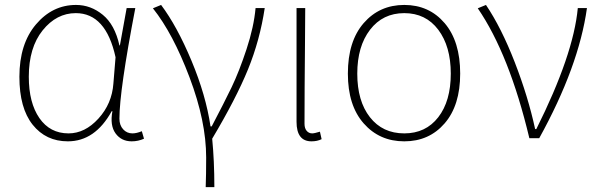

<svg xmlns="http://www.w3.org/2000/svg" viewBox="-20 -560 2422 778"><path d="M254.9 12.7Q166 12.7 112.3 -54.7Q58.6 -122.1 58.6 -249Q58.6 -381.8 125.5 -460.9Q192.4 -540 288.1 -540Q347.7 -540 396.5 -500Q445.3 -460 463.9 -376H465.8L493.2 -527.3H528.3Q463.9 -192.4 463.9 -79.1Q463.9 -52.7 479 -36.1Q494.1 -19.5 516.6 -19.5Q533.2 -19.5 554.7 -28.3L563.5 2Q540 12.7 513.7 12.7Q471.7 12.7 448.2 -19.5Q424.8 -51.8 435.5 -109.4H432.6Q365.2 12.7 254.9 12.7ZM257.8 -19.5Q324.2 -19.5 378.9 -79.6Q433.6 -139.6 439.5 -221.7L448.2 -328.1Q409.2 -506.8 287.1 -506.8Q209 -506.8 152.8 -437Q96.7 -367.2 96.7 -249Q96.7 -143.6 139.6 -81.5Q182.6 -19.5 257.8 -19.5Z M813.5 198.2Q815.4 147.5 815.4 78.1Q815.4 -68.4 748 -246.6Q680.7 -424.8 599.6 -526.4L632.8 -540Q697.3 -454.1 755.9 -314Q814.5 -173.8 833 -47.9H837.9Q887.7 -142.6 918.5 -206.5Q949.2 -270.5 979 -360.8Q1008.8 -451.2 1015.6 -527.3H1052.7Q1033.2 -397.5 984.9 -278.8Q936.5 -160.2 839.8 2Q848.6 91.8 848.6 198.2Z M1242.2 12.7Q1181.6 12.7 1181.6 -66.4V-527.3H1216.8Q1216.8 -472.7 1215.8 -378.4Q1214.8 -284.2 1214.4 -206.5Q1213.9 -128.9 1213.9 -58.6Q1213.9 -40 1222.7 -29.8Q1231.4 -19.5 1245.1 -19.5Q1253.9 -19.5 1276.4 -26.4L1283.2 3.9Q1265.6 12.7 1242.2 12.7Z M1389.6 -261.7Q1389.6 -392.6 1453.6 -466.3Q1517.6 -540 1618.2 -540Q1718.8 -540 1781.7 -466.3Q1844.7 -392.6 1844.7 -261.7Q1844.7 -132.8 1781.7 -60.1Q1718.8 12.7 1618.2 12.7Q1517.6 12.7 1453.6 -60.1Q1389.6 -132.8 1389.6 -261.7ZM1618.2 -19.5Q1705.1 -19.5 1755.9 -85Q1806.6 -150.4 1806.6 -261.7Q1806.6 -372.1 1755.9 -439.5Q1705.1 -506.8 1618.2 -506.8Q1531.2 -506.8 1479.5 -439.5Q1427.7 -372.1 1427.7 -261.7Q1427.7 -150.4 1479 -85Q1530.3 -19.5 1618.2 -19.5Z M2125 0Q2043.9 -339.8 1916 -526.4L1949.2 -540Q2011.7 -447.3 2065.9 -307.6Q2120.1 -168 2148.4 -37.1H2153.3Q2303.7 -337.9 2321.3 -527.3H2358.4Q2325.2 -290 2165 0Z"/></svg>

Font: Bpmf Zihi Sans ExtraLight
Style: ExtraLight
Weight: 250
Foundry: But Ko
Version: Version 1.320